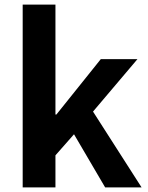

<svg xmlns="http://www.w3.org/2000/svg" viewBox="-20 -818 645 838"><path d="M222 -798H79V0H222V-140L303 -232L439 0H598L386 -331L580 -560H420L226 -318H222Z"/></svg>

Font: Bithumb Trading Sans Bold
Style: Bold
Weight: 700
Designer: Ham Hyungwon
Foundry: Bithumb
Version: Version 0.500;FEAKit 1.0